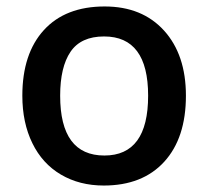

<svg xmlns="http://www.w3.org/2000/svg" viewBox="-20 -570 651 600"><path d="M561 -271Q561 -138.7 493.2 -64.5Q425.3 9.8 304.2 9.8Q228.5 9.8 170.4 -24.4Q112.3 -58.6 81.1 -122.6Q49.8 -186.5 49.8 -271Q49.8 -402.3 117.2 -476.1Q184.6 -549.8 307.1 -549.8Q424.3 -549.8 492.7 -474.4Q561 -398.9 561 -271ZM168 -271Q168 -84 306.2 -84Q442.9 -84 442.9 -271Q442.9 -456.1 305.2 -456.1Q232.9 -456.1 200.4 -408.2Q168 -360.4 168 -271Z"/></svg>

Font: f2_25842          
Style: Regular
Weight: 600
Foundry: Ascender Corporation
Version: Version 1.10